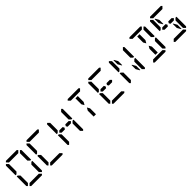

<svg xmlns="http://www.w3.org/2000/svg" viewBox="574 -3190 5380 5380"><g transform="rotate(-45 3264.0 -500.0)"><path d="M163 -969 194 -1000H622L653 -969L592 -907H590H454H362H226H224ZM130 -64 99 -95V-477H136L145 -467L192 -421V-218V-139V-125ZM653 -31 622 0H194L163 -31L224 -93H226H362H454H590H592ZM624 -421 680 -477H717V-95L686 -64L624 -125V-139V-218ZM686 -936 717 -905V-523H680L624 -579V-607V-782V-861V-874ZM192 -579 136 -523H99V-905L130 -936L192 -875V-861V-782Z M979 -969 1010 -1000H1438L1469 -969L1408 -907H1406H1270H1178H1042H1040ZM946 -64 915 -95V-477H952L961 -467L1008 -421V-218V-139V-125ZM1469 -31 1438 0H1010L979 -31L1040 -93H1042H1178H1270H1406H1408ZM1008 -579 952 -523H915V-905L946 -936L1008 -875V-861V-782Z M1856 -454 1810 -500 1856 -546H1960H1986L2013 -499L1986 -454H1870ZM1762 -64 1731 -95V-477H1768L1777 -467L1824 -421V-218V-139V-125ZM2256 -421 2312 -477H2349V-95L2318 -64L2256 -125V-139V-218ZM2318 -936 2349 -905V-523H2312L2256 -579V-607V-782V-861V-874ZM1824 -579 1768 -523H1731V-905L1762 -936L1824 -875V-861V-782ZM2224 -546 2270 -500 2224 -454H2210H2133H2093L2066 -499L2094 -546H2120Z M2902 -157V-139H2810V-327V-373L2856 -453L2902 -372V-327ZM2611 -969 2642 -1000H3070L3101 -969L3040 -907H3038H2902H2810H2674H2672ZM2810 -861H2902V-673V-627L2856 -546L2810 -625V-673Z M3488 -454 3442 -500 3488 -546H3592H3618L3645 -499L3618 -454H3502ZM3427 -969 3458 -1000H3886L3917 -969L3856 -907H3854H3718H3626H3490H3488ZM3394 -64 3363 -95V-477H3400L3409 -467L3456 -421V-218V-139V-125ZM3917 -31 3886 0H3458L3427 -31L3488 -93H3490H3626H3718H3854H3856ZM3456 -579 3400 -523H3363V-905L3394 -936L3456 -875V-861V-782ZM3856 -546 3902 -500 3856 -454H3842H3765H3725L3698 -499L3726 -546H3752Z M4395 -593H4381L4318 -702V-861H4333L4395 -753ZM4581 -407H4595L4658 -298V-139H4643L4581 -247ZM4210 -64 4179 -95V-477H4216L4225 -467L4272 -421V-218V-139V-125ZM4704 -421 4760 -477H4797V-95L4766 -64L4704 -125V-139V-218ZM4766 -936 4797 -905V-523H4760L4704 -579V-607V-782V-861V-874ZM4272 -579 4216 -523H4179V-905L4210 -936L4272 -875V-861V-782Z M5350 -157V-139H5258V-327V-373L5304 -453L5350 -372V-327ZM5059 -969 5090 -1000H5518L5549 -969L5488 -907H5486H5350H5258H5122H5120ZM5258 -861H5350V-673V-627L5304 -546L5258 -625V-673ZM5549 -31 5518 0H5090L5059 -31L5120 -93H5122H5258H5350H5486H5488ZM5520 -421 5576 -477H5613V-95L5582 -64L5520 -125V-139V-218ZM5582 -936 5613 -905V-523H5576L5520 -579V-607V-782V-861V-874Z M5936 -454 5890 -500 5936 -546H6040H6066L6093 -499L6066 -454H5950ZM6027 -593H6013L5950 -702V-861H5965L6027 -753ZM5875 -969 5906 -1000H6334L6365 -969L6304 -907H6302H6166H6074H5938H5936ZM6213 -407H6227L6290 -298V-139H6275L6213 -247ZM6365 -31 6334 0H5906L5875 -31L5936 -93H5938H6074H6166H6302H6304ZM6336 -421 6392 -477H6429V-95L6398 -64L6336 -125V-139V-218ZM5904 -579 5848 -523H5811V-905L5842 -936L5904 -875V-861V-782ZM6304 -546 6350 -500 6304 -454H6290H6213H6173L6146 -499L6174 -546H6200Z"/></g></svg>

Font: DSEG14 Classic Mini
Style: Regular
Weight: 400
Designer: Keshikan(Twitter:@keshinomi_88pro)
Version: Version 0.46